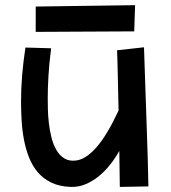

<svg xmlns="http://www.w3.org/2000/svg" viewBox="-20 -693 665 748"><path d="M446.8 35.2 444.8 -105Q428.7 -76.2 408.2 -50.5Q387.7 -24.9 363.8 -5.6Q339.8 13.7 312.7 24.9Q285.6 36.1 255.9 35.2Q211.9 33.7 180.4 18.6Q148.9 3.4 127.4 -21.7Q106 -46.9 93 -79.8Q80.1 -112.8 73.2 -149.4Q66.4 -186 64.2 -224.4Q62 -262.7 62 -298.8Q62 -349.6 66.4 -401.6Q70.8 -453.6 79.1 -507.8L179.2 -504.9Q171.4 -444.3 168.7 -396Q166 -347.7 166 -311Q166 -294.4 166.5 -269Q167 -243.7 170.2 -215.1Q173.3 -186.5 180.2 -158.7Q187 -130.9 199.5 -109.1Q211.9 -87.4 231 -75.7Q250 -64 277.8 -67.9Q315.4 -73.2 356.2 -119.6Q397 -166 441.9 -262.2Q440.4 -339.8 439.2 -386.2Q438 -432.6 437.5 -457Q436.5 -485.8 436 -497.1L541 -508.8Q543.9 -424.8 546.1 -357.2Q548.3 -289.6 550.3 -235.6Q552.2 -181.6 553.5 -140.9Q554.7 -100.1 555.7 -70.3Q557.6 -0.5 558.1 33.2ZM506.3 -672.9 502.9 -570.8 119.1 -568.8V-667.5Z"/></svg>

Font: McLaren
Style: Regular
Weight: 400
Designer: Astigmatic (AOETI)
Foundry: Astigmatic (AOETI)
Version: Version 1.000